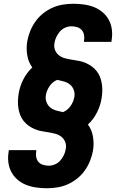

<svg xmlns="http://www.w3.org/2000/svg" viewBox="-20 -851 640 1022"><path d="M229 151Q201 151 172.5 147Q144 143 119 133Q94 123 73.5 105.5Q53 88 40.5 64.5Q28 41 24.5 13Q21 -15 26 -43L27 -52H173V-48Q170 -32 172.5 -16.5Q175 -1 184 10Q193 21 208 26Q223 31 239 31Q256 31 272.5 24Q289 17 300.5 4Q312 -9 320 -25.5Q328 -42 330 -58Q334 -78 327 -95.5Q320 -113 305.5 -124Q291 -135 273 -139.5Q255 -144 236 -147Q217 -150 198.5 -153.5Q180 -157 163 -164.5Q146 -172 131.5 -182.5Q117 -193 105.5 -207.5Q94 -222 87.5 -239Q81 -256 78 -274.5Q75 -293 75.5 -312.5Q76 -332 79 -351Q85 -390 103.5 -427Q122 -464 152 -492Q131 -520 125 -557Q119 -594 125 -631Q130 -659 141 -686Q152 -713 169 -737Q186 -761 210 -780Q234 -799 260.5 -810.5Q287 -822 315 -826.5Q343 -831 371 -831Q399 -831 427.5 -827Q456 -823 481 -813Q506 -803 526.5 -785.5Q547 -768 559.5 -744.5Q572 -721 575.5 -693Q579 -665 574 -637L573 -628H427V-632Q430 -648 427.5 -663.5Q425 -679 416 -690Q407 -701 392 -706Q377 -711 361 -711Q344 -711 327.5 -704Q311 -697 299.5 -684Q288 -671 280 -654.5Q272 -638 270 -622Q266 -602 273 -584.5Q280 -567 294.5 -556Q309 -545 327 -540.5Q345 -536 364 -533Q383 -530 401.5 -526.5Q420 -523 437 -515.5Q454 -508 468.5 -497.5Q483 -487 494.5 -472.5Q506 -458 512.5 -441Q519 -424 522 -405.5Q525 -387 524.5 -367.5Q524 -348 521 -329Q515 -290 496.5 -253Q478 -216 448 -188Q469 -160 475 -123Q481 -86 475 -49Q470 -21 459 6Q448 33 431 57Q414 81 390 100Q366 119 339.5 130.5Q313 142 285 146.5Q257 151 229 151ZM315 -254Q328 -259 338.5 -268Q349 -277 356.5 -288Q364 -299 369 -311.5Q374 -324 376 -336Q379 -355 372.5 -372.5Q366 -390 352.5 -401Q339 -412 321.5 -417Q304 -422 285 -426Q272 -421 261.5 -412Q251 -403 243.5 -392Q236 -381 231 -368.5Q226 -356 224 -344Q221 -325 227.5 -307.5Q234 -290 247.5 -279Q261 -268 278.5 -263Q296 -258 315 -254Z"/></svg>

Font: Iosevka Aile Heavy
Style: Italic
Weight: 900
Italic angle: -9°
Designer: Belleve Invis
Foundry: Belleve Invis
Version: Version 31.1.0; ttfautohint (v1.8.4)